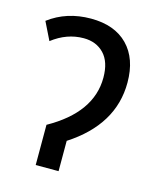

<svg xmlns="http://www.w3.org/2000/svg" viewBox="-89 -609 550 673"><g transform="rotate(15 186.0 -273.0)"><path d="M6 -497 38 -432Q91 -473 152 -473Q198 -473 226 -443.5Q254 -414 254 -357Q254 -230 104 -146V0H187V-110Q340 -209 340 -362Q340 -449 292.5 -497.5Q245 -546 159 -546Q71 -546 6 -497Z"/></g></svg>

Font: Noto Sans Display SemiCondensed
Style: Regular
Weight: 400
Width: 4
Designer: Monotype Design team
Foundry: Monotype Imaging Inc.
Version: 1.000